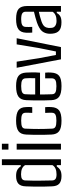

<svg xmlns="http://www.w3.org/2000/svg" viewBox="670 -1344 680 2060"><g transform="rotate(-90 1010.0 -314.0)"><path d="M150.9 5.9Q95.7 5.9 68.8 -18.6Q42 -43 40.5 -99.1Q38.6 -139.2 37.8 -187Q37.1 -234.9 37.8 -284.2Q38.6 -333.5 40.5 -376.5Q42 -433.1 69.6 -457.3Q97.2 -481.4 151.9 -481.4Q192.4 -481.4 215.6 -469Q238.8 -456.5 255.9 -430.7H268.6V-633.8H331.1V0H268.6V-44.9H254.4Q237.8 -20.5 214.6 -7.3Q191.4 5.9 150.9 5.9ZM168.9 -47.4Q242.7 -47.4 268.6 -91.8V-383.8Q243.2 -428.2 169.4 -428.2Q135.3 -428.2 119.9 -417.2Q104.5 -406.2 104 -381.8Q101.1 -308.6 101.6 -233.2Q102.1 -157.7 104 -93.8Q105 -69.8 119.9 -58.6Q134.8 -47.4 168.9 -47.4Z M498 -563.5H435.1V-633.8H498ZM498 0H434.6V-475.1H498Z M890.1 -308.1H828.6Q830.6 -325.2 830.3 -347.2Q830.1 -369.1 830.1 -381.3Q829.6 -407.2 809.8 -417Q790 -426.8 745.1 -426.8Q699.2 -426.8 679.7 -417Q660.2 -407.2 659.7 -381.3Q656.2 -304.7 656.2 -238.5Q656.2 -172.4 659.7 -96.2Q660.2 -69.3 679.7 -59.1Q699.2 -48.8 744.6 -48.8Q789.6 -48.8 809.6 -59.1Q829.6 -69.3 830.1 -96.2Q830.1 -109.4 830.3 -128.2Q830.6 -147 828.6 -169.4H890.1Q892.6 -155.3 892.3 -136.5Q892.1 -117.7 891.1 -102.5Q888.2 -44.9 855.2 -19.5Q822.3 5.9 744.6 5.9Q666.5 5.9 632.6 -19.5Q598.6 -44.9 596.2 -102.5Q594.2 -138.7 593.5 -187.5Q592.8 -236.3 593.5 -285.6Q594.2 -335 596.2 -371.6Q598.6 -430.7 633.1 -456.1Q667.5 -481.4 745.1 -481.4Q822.3 -481.4 856.2 -456.5Q890.1 -431.6 891.1 -374.5Q892.1 -359.9 892.3 -341.1Q892.6 -322.3 890.1 -308.1Z M1117.2 5.9Q1036.6 5.9 1002.2 -19.5Q967.8 -44.9 965.3 -102.5Q963.4 -138.7 962.6 -187.5Q961.9 -236.3 962.6 -285.6Q963.4 -335 965.3 -371.6Q967.8 -430.7 1003.2 -456.1Q1038.6 -481.4 1117.2 -481.4Q1191.4 -481.4 1224.6 -456.5Q1257.8 -431.6 1261.2 -374.5Q1262.2 -357.4 1263.2 -314.9Q1264.2 -272.5 1260.3 -224.6H1026.4Q1026.4 -193.8 1026.9 -162.1Q1027.3 -130.4 1028.8 -96.2Q1029.3 -69.3 1049.3 -59.1Q1069.3 -48.8 1115.2 -48.8Q1160.6 -48.8 1179.2 -59.1Q1197.8 -69.3 1199.7 -96.2Q1201.2 -123 1199.7 -169.4H1260.3Q1262.7 -155.3 1262.5 -136.5Q1262.2 -117.7 1261.2 -102.5Q1257.8 -44.9 1226.3 -19.5Q1194.8 5.9 1117.2 5.9ZM1026.4 -276.4H1200.7Q1201.7 -309.6 1201.7 -339.8Q1201.7 -370.1 1199.7 -381.3Q1197.8 -405.8 1178.7 -416.3Q1159.7 -426.8 1117.2 -426.8Q1069.8 -426.8 1049.6 -416.3Q1029.3 -405.8 1028.8 -381.3Q1027.3 -353 1026.6 -327.1Q1025.9 -301.3 1026.4 -276.4Z M1534.7 0H1403.3L1313 -475.1H1378.4L1415.5 -236.3L1450.2 -54.2H1487.8L1524.4 -236.3L1564 -475.1H1629.9Z M1800.8 5.4Q1741.2 5.4 1712.6 -18.1Q1684.1 -41.5 1679.2 -91.3Q1678.7 -101.1 1678 -110.8Q1677.2 -120.6 1678.2 -129.9Q1681.6 -173.3 1705.6 -202.9Q1729.5 -232.4 1796.4 -256.8Q1823.7 -266.6 1854 -274.4Q1884.3 -282.2 1914.1 -289.6V-379.9Q1914.1 -403.8 1896 -415.3Q1877.9 -426.8 1833 -426.8Q1793.9 -426.8 1773.7 -417Q1753.4 -407.2 1751.5 -381.3Q1750.5 -369.1 1750.5 -346.4Q1750.5 -323.7 1751.5 -308.1H1690.4Q1689.5 -320.3 1688.5 -339.8Q1687.5 -359.4 1689 -374.5Q1691.4 -431.2 1725.8 -456.3Q1760.3 -481.4 1835.4 -481.4Q1914.1 -481.4 1944.6 -454.1Q1975.1 -426.8 1975.6 -364.3V0H1914.1V-44.9H1900.4Q1888.2 -20.5 1865.5 -7.6Q1842.8 5.4 1800.8 5.4ZM1816.4 -47.4Q1886.7 -47.4 1913.6 -89.4V-237.3Q1890.1 -232.4 1865.5 -225.8Q1840.8 -219.2 1807.6 -208Q1768.1 -193.4 1754.9 -174.3Q1741.7 -155.3 1739.7 -129.9Q1740.2 -122.6 1740.5 -114Q1740.7 -105.5 1741.7 -96.2Q1745.1 -72.8 1765.1 -60.1Q1785.2 -47.4 1816.4 -47.4Z"/></g></svg>

Font: Agdasima
Style: Regular
Weight: 400
Width: 3
Designer: The DocRepair Project, Patric King
Foundry: Google
Version: Version 2.002